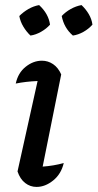

<svg xmlns="http://www.w3.org/2000/svg" viewBox="-20 -729 384 756"><path d="M231 -87Q221 -44 189.5 -18.5Q158 7 124 7Q99 7 79 -8.5Q59 -24 49 -54L128 -410Q81 -408 42 -400Q51 -442 81 -466Q111 -490 145 -490Q169 -490 189 -476.5Q209 -463 221 -436L148 -73Q191 -76 231 -87ZM134 -709Q171 -675 177 -632Q163 -616 142 -604Q121 -592 100 -589Q84 -604 72 -624Q60 -644 56 -666Q72 -682 92 -693.5Q112 -705 134 -709ZM301 -709Q318 -693 329.5 -673.5Q341 -654 344 -632Q329 -615 308.5 -603.5Q288 -592 267 -589Q232 -619 223 -666Q238 -682 258.5 -693.5Q279 -705 301 -709Z"/></svg>

Font: Piazzolla Medium
Style: Italic
Weight: 500
Italic angle: -11.3°
Designer: Juan Pablo del Peral
Foundry: Huerta Tipografica
Version: Version 1.330